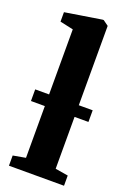

<svg xmlns="http://www.w3.org/2000/svg" viewBox="-156 -874 628 929"><g transform="rotate(20 158.0 -409.5)"><path d="M83.5 -64V-725.5L15 -740.5V-789L203 -819H209L236.5 -799V-63.5L302.5 -52.5V0H19V-52.5ZM308 -390.5V-330.5H12V-390.5Z"/></g></svg>

Font: Merriweather 48pt ExtraBold
Style: Regular
Weight: 800
Version: Version 2.100